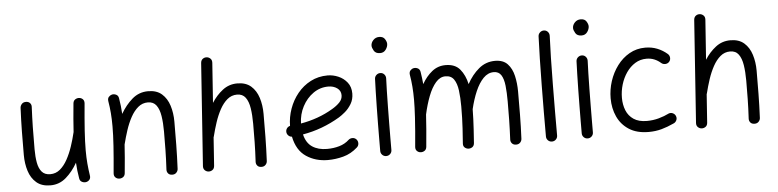

<svg xmlns="http://www.w3.org/2000/svg" viewBox="-46 -987 5115 1263"><g transform="rotate(-5 2511.0 -355.5)"><path d="M513.7 -481.4Q503.9 -377 499 -303.2Q494.1 -229.5 494.1 -172.9Q494.1 -125.5 497.6 -85.7Q501 -45.9 507.3 -5.4Q509.8 11.2 501.5 21.5Q493.2 31.7 480.5 34.7Q466.3 38.1 451.9 31Q437.5 23.9 435.1 5.9Q430.7 -20 427.7 -45.4Q424.8 -70.8 423.3 -97.7Q391.6 -41.5 347.2 -2.7Q302.7 36.1 243.7 36.1Q186 36.1 151.4 6.3Q116.7 -23.4 101.3 -72.3Q85.9 -121.1 85.9 -178.2Q85.9 -254.4 86.9 -331.1Q87.9 -407.7 91.8 -489.3Q92.8 -502.9 102.5 -513.9Q112.3 -524.9 129.4 -524.9Q147.5 -524.9 157 -514.2Q166.5 -503.4 165.5 -488.8Q162.1 -419.4 160.9 -355.2Q159.7 -291 159.7 -209.5Q159.7 -160.2 166.7 -121.1Q173.8 -82 193.1 -59.6Q212.4 -37.1 249 -37.1Q285.6 -37.1 313.5 -60.5Q341.3 -84 362.3 -122.3Q383.3 -160.6 398.7 -206.5Q414.1 -252.4 424.8 -297.9Q425.3 -299.3 425.3 -300.3Q427.7 -340.3 431.6 -387Q435.5 -433.6 440.9 -488.3Q442.9 -505.9 455.6 -513.7Q468.3 -521.5 481.9 -520Q495.1 -519 505.1 -509.3Q515.1 -499.5 513.7 -481.4Z M664.1 -7.3Q673.8 -111.8 678.7 -185.5Q683.6 -259.3 683.6 -315.9Q683.6 -363.3 680.4 -403.1Q677.2 -442.9 670.4 -482.9Q668 -500 676.5 -510Q685.1 -520 697.3 -523.4Q711.4 -526.9 725.8 -520Q740.2 -513.2 742.7 -494.6Q747.1 -468.8 750 -443.1Q752.9 -417.5 754.4 -391.1Q786.6 -447.3 831.5 -486.1Q876.5 -524.9 936.5 -524.9Q993.2 -524.9 1027.1 -495.1Q1061 -465.3 1076.4 -416.5Q1091.8 -367.7 1091.8 -310.5Q1091.8 -234.4 1090.8 -157.7Q1089.8 -81.1 1085.9 0.5Q1085.4 14.2 1075.4 25.1Q1065.4 36.1 1048.3 36.1Q1030.3 36.1 1021 25.4Q1011.7 14.6 1012.2 0Q1016.1 -69.8 1017.1 -130.4Q1018.1 -190.9 1018.1 -251.5Q1018.1 -308.6 1011 -354Q1003.9 -399.4 984.6 -425.5Q965.3 -451.7 928.7 -451.7Q892.1 -451.7 864.3 -428.2Q836.4 -404.8 815.4 -366.5Q794.4 -328.1 779.3 -282.2Q764.2 -236.3 752.9 -190.9Q752.4 -189.5 752.4 -188.5Q750 -148.4 746.1 -101.8Q742.2 -55.2 736.8 -0.5Q734.9 17.1 722.4 24.9Q710 32.7 695.8 31.2Q682.6 30.3 672.6 20.5Q662.6 10.7 664.1 -7.3Z M1287.1 36.1Q1273.4 35.2 1262.9 25.1Q1252.4 15.1 1253.4 -2.4L1300.8 -679.2Q1302.2 -697.3 1314.2 -706.1Q1326.2 -714.8 1340.3 -713.4Q1354 -712.4 1364.5 -702.4Q1375 -692.4 1374 -674.3L1355.5 -411.1Q1386.7 -460 1428.7 -492.4Q1470.7 -524.9 1525.4 -524.9Q1582 -524.9 1616 -495.1Q1649.9 -465.3 1665.3 -416.5Q1680.7 -367.7 1680.7 -310.5Q1680.7 -234.4 1679.7 -157.7Q1678.7 -81.1 1674.8 0.5Q1674.3 14.2 1664.3 25.1Q1654.3 36.1 1637.2 36.1Q1619.1 36.1 1609.9 25.4Q1600.6 14.6 1601.1 0Q1605 -69.8 1606 -130.4Q1606.9 -190.9 1606.9 -251.5Q1606.9 -308.6 1599.9 -354Q1592.8 -399.4 1573.5 -425.5Q1554.2 -451.7 1517.6 -451.7Q1481 -451.7 1453.1 -428.2Q1425.3 -404.8 1404.3 -366.5Q1383.3 -328.1 1368.2 -282.2Q1353 -236.3 1341.8 -190.9Q1341.3 -187.5 1339.8 -185.1L1326.7 2.4Q1325.2 20.5 1313.2 28.8Q1301.3 37.1 1287.1 36.1Z M2272.9 -36.6Q2230 2 2178.7 15.6Q2127.4 29.3 2076.7 29.3Q1995.1 29.3 1933.6 -12Q1872.1 -53.2 1853.5 -144.5Q1839.8 -145 1830.1 -154.8Q1820.3 -164.6 1819.3 -178.2Q1818.4 -191.9 1826.4 -202.6Q1834.5 -213.4 1847.2 -216.3Q1847.7 -273.4 1867.2 -328.6Q1886.7 -383.8 1922.9 -428.2Q1959 -472.7 2009.5 -499Q2060.1 -525.4 2122.1 -525.4Q2157.7 -525.4 2192.6 -510.5Q2227.5 -495.6 2250.7 -466.1Q2273.9 -436.5 2273.9 -393.1Q2273.9 -354.5 2256.1 -324.7Q2238.3 -294.9 2214.4 -274.7Q2190.4 -254.4 2172.4 -243.7Q2056.6 -174.8 1927.2 -152.8Q1940.9 -95.7 1979.7 -69.8Q2018.6 -43.9 2076.7 -43.9Q2120.1 -43.9 2158 -54.9Q2195.8 -65.9 2223.1 -91.3Q2234.4 -101.1 2249.8 -100.6Q2265.1 -100.1 2275.4 -88.9Q2285.2 -77.6 2284.7 -62.3Q2284.2 -46.9 2272.9 -36.6ZM2120.1 -452.1Q2065.4 -452.1 2020.8 -420.7Q1976.1 -389.2 1949 -337.6Q1921.9 -286.1 1920.4 -225.6Q1977.5 -235.4 2031.2 -254.6Q2085 -273.9 2132.3 -302.2Q2162.6 -319.8 2182.6 -340.6Q2202.6 -361.3 2202.6 -387.7Q2202.6 -417.5 2178.5 -434.8Q2154.3 -452.1 2120.1 -452.1Z M2427.2 -694.8Q2427.2 -714.8 2442.9 -731.4Q2458.5 -748 2481.9 -748Q2508.3 -748 2519.5 -730.2Q2530.8 -712.4 2530.8 -698.2Q2530.8 -679.2 2517.3 -660.4Q2503.9 -641.6 2479.5 -641.6Q2450.2 -641.6 2438.7 -661.4Q2427.2 -681.2 2427.2 -694.8ZM2469.7 -510.7Q2484.9 -510.3 2494.9 -499Q2504.9 -487.8 2504.4 -472.2Q2502.9 -438.5 2501.7 -390.1Q2500.5 -341.8 2499.8 -286.9Q2499 -231.9 2498.5 -177.7Q2498 -123.5 2497.8 -77.1Q2497.6 -30.8 2497.6 0Q2497.6 15.1 2486.8 25.9Q2476.1 36.6 2460.4 36.6Q2445.3 36.6 2434.6 25.9Q2423.8 15.1 2423.8 0Q2423.8 -30.8 2424.1 -77.4Q2424.3 -124 2424.8 -178.5Q2425.3 -232.9 2426.3 -288.1Q2427.2 -343.3 2428.5 -392.1Q2429.7 -440.9 2431.2 -476.1Q2432.1 -491.2 2443.4 -501.2Q2454.6 -511.2 2469.7 -510.7Z M2655.3 -7.3Q2660.6 -63 2664.3 -109.4Q2668 -155.8 2670.4 -195.3Q2670.4 -199.2 2670.9 -203.6Q2674.8 -267.1 2674.8 -315.9Q2674.8 -363.3 2671.6 -403.1Q2668.5 -442.9 2661.6 -482.9Q2659.2 -500 2668 -510.3Q2676.8 -520.5 2689 -523.4Q2703.1 -526.4 2717 -519.8Q2731 -513.2 2733.9 -494.6Q2740.7 -452.6 2744.1 -413.6Q2772.5 -463.4 2811.3 -494.4Q2850.1 -525.4 2900.9 -525.4Q2963.9 -525.4 2996.1 -486.3Q3028.3 -447.3 3041.5 -387.7Q3074.2 -447.8 3120.4 -486.3Q3166.5 -524.9 3227.5 -524.9Q3281.2 -524.9 3310.1 -494.1Q3338.9 -463.4 3350.1 -414.3Q3361.3 -365.2 3361.3 -310.5Q3361.3 -234.4 3360.6 -157.7Q3359.9 -81.1 3356 0.5Q3355.5 14.6 3345.5 25.4Q3335.4 36.1 3318.4 36.1Q3300.8 36.1 3291.3 25.4Q3281.7 14.6 3282.2 0Q3285.6 -69.8 3286.6 -130.4Q3287.6 -190.9 3287.6 -251.5Q3287.6 -310.5 3282.7 -355.7Q3277.8 -400.9 3261.7 -426.3Q3245.6 -451.7 3212.4 -451.7Q3174.3 -451.7 3144 -420.7Q3113.8 -389.6 3091.3 -337.4Q3068.8 -285.2 3053.7 -221.2Q3053.2 -185.5 3052 -155Q3050.8 -124.5 3048.6 -88.1Q3046.4 -51.8 3042.5 2.4Q3041 20 3029.1 28.1Q3017.1 36.1 3002.9 35.2Q2989.3 34.2 2978.8 24.9Q2968.3 15.6 2969.7 -2.4Q2974.1 -61.5 2976.3 -99.6Q2978.5 -137.7 2979.5 -170.7Q2980.5 -203.6 2980.5 -245.6Q2980.5 -304.7 2974.4 -351.3Q2968.3 -397.9 2949.7 -425Q2931.2 -452.1 2893.6 -452.1Q2857.9 -452.1 2829.6 -419.4Q2801.3 -386.7 2780.3 -332.3Q2759.3 -277.8 2745.1 -212.9Q2742.7 -168.5 2738.3 -116.2Q2733.9 -64 2728 -0.5Q2726.1 17.1 2713.6 24.9Q2701.2 32.7 2687 31.2Q2673.8 30.3 2663.8 20.3Q2653.8 10.3 2655.3 -7.3Z M3565.9 -695.8Q3581.1 -695.3 3591.1 -684.1Q3601.1 -672.9 3600.6 -657.2Q3597.7 -595.2 3595.9 -512.5Q3594.2 -429.7 3593.3 -338.6Q3592.3 -247.6 3592 -159.9Q3591.8 -72.3 3591.8 0Q3591.8 15.1 3581.1 25.9Q3570.3 36.6 3554.7 36.6Q3539.6 36.6 3528.8 25.9Q3518.1 15.1 3518.1 0Q3518.1 -72.3 3518.3 -160.2Q3518.6 -248 3519.8 -339.4Q3521 -430.7 3522.7 -514.2Q3524.4 -597.7 3527.3 -661.1Q3528.3 -676.3 3539.6 -686.3Q3550.8 -696.3 3565.9 -695.8Z M3757.8 -694.8Q3757.8 -714.8 3773.4 -731.4Q3789.1 -748 3812.5 -748Q3838.9 -748 3850.1 -730.2Q3861.3 -712.4 3861.3 -698.2Q3861.3 -679.2 3847.9 -660.4Q3834.5 -641.6 3810.1 -641.6Q3780.8 -641.6 3769.3 -661.4Q3757.8 -681.2 3757.8 -694.8ZM3800.3 -510.7Q3815.4 -510.3 3825.4 -499Q3835.4 -487.8 3835 -472.2Q3833.5 -438.5 3832.3 -390.1Q3831.1 -341.8 3830.3 -286.9Q3829.6 -231.9 3829.1 -177.7Q3828.6 -123.5 3828.4 -77.1Q3828.1 -30.8 3828.1 0Q3828.1 15.1 3817.4 25.9Q3806.6 36.6 3791 36.6Q3775.9 36.6 3765.1 25.9Q3754.4 15.1 3754.4 0Q3754.4 -30.8 3754.6 -77.4Q3754.9 -124 3755.4 -178.5Q3755.9 -232.9 3756.8 -288.1Q3757.8 -343.3 3759 -392.1Q3760.3 -440.9 3761.7 -476.1Q3762.7 -491.2 3773.9 -501.2Q3785.2 -511.2 3800.3 -510.7Z M4368.2 -418.9Q4358.4 -407.7 4343 -406.7Q4327.6 -405.8 4316.4 -415Q4295.9 -433.1 4272.5 -442.6Q4249 -452.1 4221.2 -452.1Q4179.7 -452.1 4146 -431.2Q4112.3 -410.2 4088.1 -375.2Q4064 -340.3 4051 -297.1Q4038.1 -253.9 4038.1 -209Q4038.1 -164.1 4053.2 -126.5Q4068.4 -88.9 4101.8 -66.4Q4135.3 -43.9 4189 -43.9Q4229.5 -43.9 4267.1 -54.2Q4304.7 -64.5 4336.9 -80.6Q4351.1 -85.4 4364.7 -78.4Q4378.4 -71.3 4382.8 -57.1Q4387.7 -43 4380.6 -29.5Q4373.5 -16.1 4359.4 -11.2Q4319.8 7.3 4280 18.3Q4240.2 29.3 4194.3 29.3Q4116.7 29.3 4065.4 -3.7Q4014.2 -36.6 3989 -91.6Q3963.9 -146.5 3963.9 -212.4Q3963.9 -270 3981.9 -325.7Q4000 -381.3 4033.7 -426.5Q4067.4 -471.7 4114.5 -498.5Q4161.6 -525.4 4219.2 -525.4Q4261.7 -525.4 4298.1 -511Q4334.5 -496.6 4364.3 -470.7Q4375.5 -460.9 4376.7 -445.6Q4377.9 -430.2 4368.2 -418.9Z M4543 36.1Q4529.3 35.2 4518.8 25.1Q4508.3 15.1 4509.3 -2.4L4556.6 -679.2Q4558.1 -697.3 4570.1 -706.1Q4582 -714.8 4596.2 -713.4Q4609.9 -712.4 4620.4 -702.4Q4630.9 -692.4 4629.9 -674.3L4611.3 -411.1Q4642.6 -460 4684.6 -492.4Q4726.6 -524.9 4781.2 -524.9Q4837.9 -524.9 4871.8 -495.1Q4905.8 -465.3 4921.1 -416.5Q4936.5 -367.7 4936.5 -310.5Q4936.5 -234.4 4935.5 -157.7Q4934.6 -81.1 4930.7 0.5Q4930.2 14.2 4920.2 25.1Q4910.2 36.1 4893.1 36.1Q4875 36.1 4865.7 25.4Q4856.4 14.6 4856.9 0Q4860.8 -69.8 4861.8 -130.4Q4862.8 -190.9 4862.8 -251.5Q4862.8 -308.6 4855.7 -354Q4848.6 -399.4 4829.3 -425.5Q4810.1 -451.7 4773.4 -451.7Q4736.8 -451.7 4709 -428.2Q4681.2 -404.8 4660.2 -366.5Q4639.2 -328.1 4624 -282.2Q4608.9 -236.3 4597.7 -190.9Q4597.2 -187.5 4595.7 -185.1L4582.5 2.4Q4581.1 20.5 4569.1 28.8Q4557.1 37.1 4543 36.1Z"/></g></svg>

Font: Mikhak-FD Regular
Style: FD-Regular
Weight: 400
Designer: Amin Abedi
Version: Version 3.2